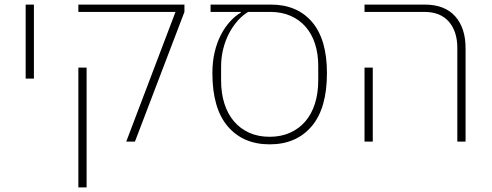

<svg xmlns="http://www.w3.org/2000/svg" viewBox="-20 -618 2147 838"><path d="M92 -598H128V-275H92Z M746 -566H322V-598H785V-566L569 0H531ZM322 -323H358V200H322Z M899 -598H1162Q1277 -598 1342 -522Q1407 -446 1407 -299Q1407 -145 1340 -66.5Q1273 12 1157 12Q1041 12 974 -66.5Q907 -145 907 -299Q907 -349 917 -391Q927 -433 944.5 -466.5Q962 -500 984.5 -524.5Q1007 -549 1031 -563V-566H899ZM1157 -21Q1206 -21 1245.5 -38.5Q1285 -56 1312.5 -88Q1340 -120 1354.5 -165.5Q1369 -211 1369 -267V-330Q1369 -383 1355 -426.5Q1341 -470 1314 -501Q1287 -532 1248 -549Q1209 -566 1160 -566H1063Q1038 -551 1016.5 -526.5Q995 -502 979 -471Q963 -440 954 -403.5Q945 -367 945 -328V-267Q945 -211 959.5 -165.5Q974 -120 1001.5 -88Q1029 -56 1068 -38.5Q1107 -21 1157 -21Z M1976 -409Q1976 -481 1939 -523.5Q1902 -566 1832 -566H1571V-598H1833Q1921 -598 1966.5 -547Q2012 -496 2012 -408V0H1976ZM1571 -323H1607V0H1571Z"/></svg>

Font: IBM Plex Sans Hebrew ExtLt
Style: Regular
Weight: 200
Designer: Mike Abbink, Paul van der Laan, Pieter van Rosmalen, Yanek Iontef
Foundry: Bold Monday
Version: Version 1.3